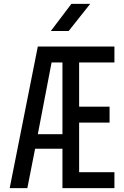

<svg xmlns="http://www.w3.org/2000/svg" viewBox="-20 -970 640 990"><path d="M334 -810 445 -950H348L242 -810ZM121 0 161 -203H302V0H570V-82H388V-338H545V-420H388V-648H570V-730H175L30 0ZM246 -648H302V-278H175Z"/></svg>

Font: Tekne LDO
Style: Regular
Weight: 400
Monospace: yes
Designer: Alessio Laiso, Mario Rullo, Paolo Rosset
Foundry: Alessio Laiso
Version: Version 1.000;hotconv 1.0.109;makeotfexe 2.5.65596